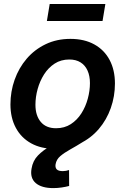

<svg xmlns="http://www.w3.org/2000/svg" viewBox="-20 -733 627 960"><path d="M254.9 11.2Q185.5 11.2 135.7 -16.4Q85.9 -43.9 59.1 -94Q32.2 -144 32.2 -210.9Q32.2 -275.4 53.2 -334.5Q74.2 -393.6 113.5 -439.5Q152.8 -485.4 208.3 -512Q263.7 -538.6 332 -538.6Q401.4 -538.6 451.4 -511Q501.5 -483.4 528.1 -433.1Q554.7 -382.8 554.7 -315.4Q554.7 -251.5 533.9 -192.6Q513.2 -133.8 473.9 -87.9Q434.6 -42 379.4 -15.4Q324.2 11.2 254.9 11.2ZM260.3 -91.8Q302.2 -91.8 334 -112.3Q365.7 -132.8 387 -166.3Q408.2 -199.7 418.9 -239.5Q429.7 -279.3 429.7 -317.4Q429.7 -353.5 417.7 -380.1Q405.8 -406.7 382.8 -421.1Q359.9 -435.5 326.7 -435.5Q284.7 -435.5 253.2 -415Q221.7 -394.5 200.4 -361.1Q179.2 -327.6 168.2 -287.8Q157.2 -248 157.2 -209Q157.2 -155.3 183.8 -123.5Q210.4 -91.8 260.3 -91.8ZM246.6 207.5Q188 207.5 158.7 182.4Q129.4 157.2 137.7 110.4Q144 70.8 169.9 44.2Q195.8 17.6 233.2 -3.4Q270.5 -24.4 312 -45.7Q353.5 -66.9 392.1 -94.5Q430.7 -122.1 458.7 -162.6Q486.8 -203.1 496.6 -262.7H550.3Q539.6 -196.3 515.1 -150.6Q490.7 -105 458.7 -74.2Q426.8 -43.5 393.6 -22.7Q360.4 -2 330.8 14.4Q301.3 30.8 281.5 47.6Q261.7 64.5 257.8 88.9Q255.4 105 263.7 113.8Q272 122.6 294.4 122.6Q302.2 122.6 310.1 121.1Q317.9 119.6 325.2 117.2L325.7 196.8Q309.6 201.2 288.8 204.3Q268.1 207.5 246.6 207.5ZM506.8 -712.9 492.7 -627.9H214.4L228.5 -712.9Z"/></svg>

Font: Inter 24pt SemiBold
Style: Italic
Weight: 600
Italic angle: -9.3988°
Designer: Rasmus Andersson
Foundry: rsms
Version: Version 4.001;git-66647c0bb